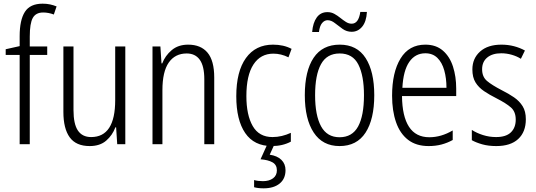

<svg xmlns="http://www.w3.org/2000/svg" viewBox="-20 -785 2918 1045"><path d="M237 -486H142V0H87V-486H11V-517L87 -534V-588Q87 -676 115.5 -720.5Q144 -765 212 -765Q234 -765 252.5 -761Q271 -757 288 -750L273 -706Q244 -717 215 -717Q175 -717 158.5 -687.5Q142 -658 142 -586V-532H237Z M662 -532V0H618L612 -92H608Q592 -49 558 -19.5Q524 10 468 10Q394 10 359.5 -37.5Q325 -85 325 -176V-532H380V-186Q380 -110 404 -74.5Q428 -39 476 -39Q607 -39 607 -240V-532Z M1004 -542Q1073 -542 1109.5 -498.5Q1146 -455 1146 -363V0H1092V-353Q1092 -425 1067.5 -459.5Q1043 -494 996 -494Q933 -494 898.5 -444.5Q864 -395 864 -294V0H810V-532H853L859 -440H863Q879 -482 914.5 -512Q950 -542 1004 -542Z M1459 10Q1363 10 1314.5 -61Q1266 -132 1266 -261Q1266 -396 1318.5 -469Q1371 -542 1466 -542Q1524 -542 1567 -519L1550 -473Q1510 -493 1468 -493Q1398 -493 1359.5 -434Q1321 -375 1321 -262Q1321 -159 1355.5 -99Q1390 -39 1463 -39Q1489 -39 1514 -45Q1539 -51 1563 -62V-14Q1518 10 1459 10ZM1534 141Q1534 188 1502 214Q1470 240 1415 240Q1384 240 1363 234V195Q1384 201 1411 201Q1445 201 1466 185.5Q1487 170 1487 142Q1487 112 1463 98.5Q1439 85 1398 82L1435 0H1474L1448 57Q1489 63 1511.5 85Q1534 107 1534 141Z M2017 -267Q2017 -136 1969.5 -63Q1922 10 1828 10Q1736 10 1687.5 -63.5Q1639 -137 1639 -267Q1639 -399 1687 -470.5Q1735 -542 1829 -542Q1923 -542 1970 -469Q2017 -396 2017 -267ZM1695 -267Q1695 -157 1727.5 -97.5Q1760 -38 1828 -38Q1897 -38 1929 -96.5Q1961 -155 1961 -267Q1961 -373 1930.5 -433.5Q1900 -494 1829 -494Q1759 -494 1727 -435.5Q1695 -377 1695 -267ZM1679 -611Q1683 -661 1704 -690Q1725 -719 1762 -719Q1783 -719 1800 -709.5Q1817 -700 1832.5 -687.5Q1848 -675 1863 -665.5Q1878 -656 1894 -656Q1932 -656 1941 -720H1977Q1974 -667 1951 -639.5Q1928 -612 1894 -612Q1867 -612 1845 -627.5Q1823 -643 1803 -659Q1783 -675 1763 -675Q1746 -675 1733 -659.5Q1720 -644 1716 -611Z M2295 -542Q2353 -542 2390.5 -509.5Q2428 -477 2445.5 -422.5Q2463 -368 2463 -303V-262H2168Q2169 -152 2206 -95Q2243 -38 2317 -38Q2381 -38 2444 -75V-23Q2415 -7 2383 1.5Q2351 10 2313 10Q2245 10 2201 -24Q2157 -58 2135.5 -120Q2114 -182 2114 -264Q2114 -391 2160 -466.5Q2206 -542 2295 -542ZM2295 -495Q2240 -495 2207.5 -448Q2175 -401 2170 -307H2410Q2410 -359 2398 -402Q2386 -445 2360.5 -470Q2335 -495 2295 -495Z M2842 -136Q2842 -67 2800.5 -28.5Q2759 10 2681 10Q2638 10 2604.5 0.5Q2571 -9 2548 -22V-78Q2574 -61 2608.5 -50Q2643 -39 2680 -39Q2734 -39 2760.5 -64.5Q2787 -90 2787 -134Q2787 -177 2761 -200Q2735 -223 2682 -250Q2644 -269 2614.5 -289Q2585 -309 2568 -336.5Q2551 -364 2551 -407Q2551 -467 2593 -504.5Q2635 -542 2709 -542Q2745 -542 2777.5 -533.5Q2810 -525 2837 -510L2815 -465Q2793 -479 2765 -487Q2737 -495 2708 -495Q2660 -495 2632 -472Q2604 -449 2604 -408Q2604 -367 2630.5 -344.5Q2657 -322 2711 -294Q2749 -275 2778 -255Q2807 -235 2824.5 -207Q2842 -179 2842 -136Z"/></svg>

Font: Noto Sans Khmer Condensed Light
Style: Regular
Weight: 300
Width: 3
Designer: Danh Hong and the Monotype Design Team
Foundry: Monotype Imaging Inc.
Version: Version 2.004; ttfautohint (v1.8.4.7-5d5b)